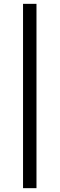

<svg xmlns="http://www.w3.org/2000/svg" viewBox="-20 -820 310 1000"><path d="M100 -800H170V160H100Z"/></svg>

Font: Syne
Style: Regular
Weight: 400
Designer: Lucas Descroix
Foundry: Bonjour Monde
Version: Version 2.200